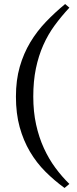

<svg xmlns="http://www.w3.org/2000/svg" viewBox="-20 -722 383 952"><path d="M300 210Q249 173 205 129Q161 85 128.5 30Q96 -25 77.5 -92Q59 -159 59 -243Q59 -325 78 -391Q97 -457 130 -512Q163 -567 207.5 -613.5Q252 -660 303 -702L324 -684Q284 -641 251 -596Q218 -551 194.5 -498Q171 -445 158 -382.5Q145 -320 145 -243Q145 -168 159 -104.5Q173 -41 197.5 12.5Q222 66 254.5 110Q287 154 324 190Z"/></svg>

Font: PT Serif
Style: Regular
Weight: 400
Designer: A.Korolkova, O.Umpeleva, V.Yefimov
Foundry: ParaType Ltd
Version: Version 1.000W OFL; ttfautohint (v1.6)